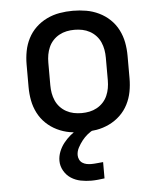

<svg xmlns="http://www.w3.org/2000/svg" viewBox="-53 -574 707 845"><g transform="rotate(-5 300.0 -152.0)"><path d="M300 8Q270 8 241 3Q212 -2 185 -15Q158 -28 136.5 -48.5Q115 -69 101.5 -95.5Q88 -122 82.5 -151Q77 -180 77 -210V-310Q77 -340 82.5 -369Q88 -398 101.5 -424.5Q115 -451 136.5 -471.5Q158 -492 185 -505Q212 -518 241 -523Q270 -528 300 -528Q330 -528 359 -523Q388 -518 415 -505Q442 -492 463.5 -471.5Q485 -451 498.5 -424.5Q512 -398 517.5 -369Q523 -340 523 -310V-210Q523 -180 517.5 -151Q512 -122 498.5 -95.5Q485 -69 463.5 -48.5Q442 -28 415 -15Q388 -2 359 3Q330 8 300 8ZM300 -76Q318 -76 335 -79.5Q352 -83 367.5 -91.5Q383 -100 395 -113Q407 -126 414 -142Q421 -158 424 -175Q427 -192 427 -210V-310Q427 -328 424 -345Q421 -362 414 -378Q407 -394 395 -407Q383 -420 367.5 -428.5Q352 -437 335 -440.5Q318 -444 300 -444Q282 -444 265 -440.5Q248 -437 232.5 -428.5Q217 -420 205 -407Q193 -394 186 -378Q179 -362 176 -345Q173 -328 173 -310V-210Q173 -192 176 -175Q179 -158 186 -142Q193 -126 205 -113Q217 -100 232.5 -91.5Q248 -83 265 -79.5Q282 -76 300 -76ZM316 224Q293 224 270 219.5Q247 215 227.5 202.5Q208 190 196 169Q184 148 184 125Q184 104 192 84Q200 64 213 47.5Q226 31 242.5 17Q259 3 277 -7L278 -8H348V0Q332 8 318.5 19Q305 30 294 44Q283 58 274.5 74Q266 90 266 107Q266 117 270.5 126.5Q275 136 283.5 141.5Q292 147 302 149Q312 151 322 151Q335 151 348.5 149.5Q362 148 375 147V219Q360 221 345.5 222.5Q331 224 316 224Z"/></g></svg>

Font: Iosevka SS04 Medium Extended
Style: Regular
Weight: 500
Width: 7
Monospace: yes
Designer: Belleve Invis
Foundry: Belleve Invis
Version: Version 19.0.0; ttfautohint (v1.8.4)